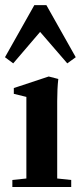

<svg xmlns="http://www.w3.org/2000/svg" viewBox="-32 -743 322 763"><path d="M20.5 -491.2 -12.2 -515.6 104.5 -722.7H152.3L269 -515.6L235.4 -491.2L127.4 -616.2ZM17.1 0V-27.8L72.8 -33.7V-357.9L22.9 -370.1V-393.1L161.6 -439L199.7 -429.2Q195.3 -390.6 195.3 -341.8V-33.7L251 -27.8V0Z"/></svg>

Font: Elstob 14pt
Style: Bold
Weight: 700
Designer: Peter S. Baker
Version: Version 1.015